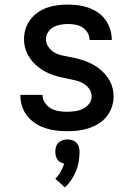

<svg xmlns="http://www.w3.org/2000/svg" viewBox="-20 -562 590 840"><path d="M273 12Q249 12 225 9Q201 6 178 -1.5Q155 -9 134.5 -22.5Q114 -36 99 -55Q84 -74 76.5 -97.5Q69 -121 69 -145V-147H166V-146Q166 -128 176.5 -112.5Q187 -97 202.5 -88Q218 -79 236.5 -76Q255 -73 273 -73Q290 -73 308 -75.5Q326 -78 342 -85.5Q358 -93 369.5 -107.5Q381 -122 381 -140Q381 -158 370.5 -173Q360 -188 344.5 -197Q329 -206 311.5 -210Q294 -214 277 -217.5Q260 -221 242.5 -225Q225 -229 208.5 -235Q192 -241 176.5 -249.5Q161 -258 147 -269Q133 -280 121.5 -293.5Q110 -307 101.5 -323Q93 -339 89 -356Q85 -373 85 -391Q85 -414 92 -436Q99 -458 113 -476.5Q127 -495 146 -508Q165 -521 186.5 -528.5Q208 -536 231 -539Q254 -542 277 -542Q300 -542 323 -539Q346 -536 368 -528Q390 -520 409 -507Q428 -494 441.5 -475Q455 -456 462 -434Q469 -412 469 -388V-387H372Q372 -404 363.5 -418.5Q355 -433 341 -442Q327 -451 310.5 -454Q294 -457 277 -457Q261 -457 244.5 -454Q228 -451 214 -443.5Q200 -436 190.5 -421.5Q181 -407 181 -391Q181 -373 191.5 -357.5Q202 -342 217 -333Q232 -324 249.5 -320Q267 -316 284.5 -313Q302 -310 319 -305.5Q336 -301 352.5 -295Q369 -289 385 -280.5Q401 -272 415 -261Q429 -250 440.5 -236.5Q452 -223 460.5 -207.5Q469 -192 473 -174.5Q477 -157 477 -140Q477 -116 469 -93Q461 -70 446 -51.5Q431 -33 410.5 -20.5Q390 -8 367 -0.5Q344 7 320.5 9.5Q297 12 273 12ZM264 258 222 220Q236 206 245.5 189Q255 172 261 154Q252 152 244 147.5Q236 143 231 135.5Q226 128 224 119Q222 110 222 102Q222 91 225 80.5Q228 70 235.5 62.5Q243 55 253.5 51.5Q264 48 275 48Q286 48 296.5 51.5Q307 55 314.5 62.5Q322 70 325 80.5Q328 91 328 102Q328 123 324.5 144.5Q321 166 312.5 186.5Q304 207 292 225Q280 243 264 258Z"/></svg>

Font: Lode Dark
Style: Bold
Weight: 700
Monospace: yes
Designer: Belleve Invis
Foundry: Belleve Invis
Version: Version 29.2.0; ttfautohint (v1.8.3)